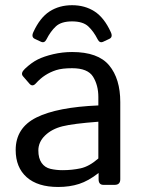

<svg xmlns="http://www.w3.org/2000/svg" viewBox="-20 -725 561 753"><path d="M414.5 -599.1Q423.8 -579.1 408.2 -572.3L385.2 -561.5Q371.1 -554.7 363.2 -570.3Q347.1 -602.1 326.1 -621.6Q305.1 -641.1 262.7 -641.1Q220.2 -641.1 199.2 -621.6Q178.2 -602.1 162.1 -570.3Q154.3 -554.7 140.1 -561.5L117.1 -572.3Q101.5 -579.1 110.8 -599.1Q136.7 -655.8 174.5 -680.2Q212.4 -704.6 262.7 -704.6Q313 -704.6 350.8 -680.2Q388.6 -655.8 414.5 -599.1ZM41.5 -136.7Q41.5 -223.6 122.8 -264.2Q204.1 -304.7 365.7 -311.5V-344.7Q365.7 -390.6 345 -424.1Q324.2 -457.5 262.7 -457.5Q223.6 -457.5 200.2 -450Q176.8 -442.4 157.5 -429.9Q138.2 -417.5 120.6 -397.9Q107.4 -383.3 95.7 -396.5L70.3 -425.8Q59.6 -438 77.6 -455.1Q103.5 -479.5 127.9 -491.7Q152.3 -503.9 188.7 -512.5Q225.1 -521 262.7 -521Q364.7 -521 408.2 -468.5Q451.7 -416 451.7 -324.7V-22Q451.7 0 429.7 0H385.7Q366.7 0 366.7 -22V-45.9H365.7Q327.1 -15.6 290.3 -3.7Q253.4 8.3 208 8.3Q127.9 8.3 84.7 -30Q41.5 -68.4 41.5 -136.7ZM130.4 -134.8Q130.4 -104.5 143.1 -86.2Q155.8 -67.9 178.2 -62.7Q200.7 -57.6 225.1 -57.6Q262.7 -57.6 296.4 -64.9Q330.1 -72.3 365.7 -103.5V-247.6Q267.1 -240.2 225.1 -229.7Q183.1 -219.2 156.7 -193.6Q130.4 -168 130.4 -134.8Z"/></svg>

Font: Istok
Style: Regular
Weight: 500
Designer: Andrey V. Panov
Foundry: Andrey V. Panov
Version: Version 1.0.3